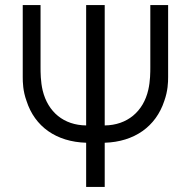

<svg xmlns="http://www.w3.org/2000/svg" viewBox="-20 -740 756 760"><path d="M321 0H394.5V-175C511 -178.5 597 -238.5 630.5 -341C644.5 -380.5 645.5 -413.5 645.5 -435V-720H575V-474C575 -455 575 -419 567 -384.5C547.5 -298.5 483.5 -244.5 394.5 -243.5V-720H321V-243.5C233 -244.5 170 -296 149 -381.5C140.5 -417.5 140.5 -454 140.5 -474V-720H70V-435C70 -415.5 70.5 -380 85 -340.5C117.5 -239 202.5 -178.5 321 -175Z"/></svg>

Font: Hauora
Style: Regular
Weight: 400
Designer: Mikhail Sharanda
Foundry: WCYS & Co.
Version: Version 1.010